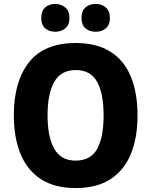

<svg xmlns="http://www.w3.org/2000/svg" viewBox="-20 -943 767 973"><path d="M677 -358Q677 -245 643 -162.5Q609 -80 540 -35Q471 10 363 10Q257 10 187.5 -35Q118 -80 84 -163Q50 -246 50 -359Q50 -530 127 -627.5Q204 -725 364 -725Q471 -725 540.5 -680.5Q610 -636 643.5 -553.5Q677 -471 677 -358ZM221 -358Q221 -249 255 -189Q289 -129 363 -129Q439 -129 472 -188Q505 -247 505 -358Q505 -469 472 -528.5Q439 -588 364 -588Q289 -588 255 -528Q221 -468 221 -358ZM189 -852Q189 -888 209 -905.5Q229 -923 260 -923Q290 -923 311 -905Q332 -887 332 -852Q332 -817 311 -799.5Q290 -782 260 -782Q229 -782 209 -799.5Q189 -817 189 -852ZM393 -852Q393 -888 413 -905.5Q433 -923 465 -923Q496 -923 516.5 -905Q537 -887 537 -852Q537 -817 516.5 -799.5Q496 -782 465 -782Q433 -782 413 -799.5Q393 -817 393 -852Z"/></svg>

Font: Noto Sans Armenian SemiCondensed ExtraBold
Style: Regular
Weight: 800
Width: 4
Designer: Monotype Design Team
Foundry: Monotype Imaging Inc.
Version: Version 2.008; ttfautohint (v1.8.4.7-5d5b)